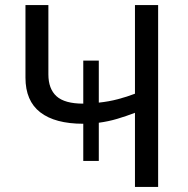

<svg xmlns="http://www.w3.org/2000/svg" viewBox="-20 -734 738 754"><path d="M601 -714V0H510V-291Q476 -278 441 -267.5Q406 -257 368 -252V-102H307V-248Q196 -248 138 -293Q80 -338 80 -429V-714H170V-442Q170 -385 202 -356Q234 -327 307 -327V-496H368V-331Q407 -335 443 -344.5Q479 -354 510 -366V-714Z"/></svg>

Font: Go Noto Kurrent-Regular
Style: Regular
Weight: 400
Designer: Monotype Design Team
Foundry: Monotype Imaging Inc.
Version: Version 2.012; ttfautohint (v1.8.4.7-5d5b)